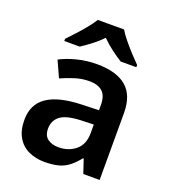

<svg xmlns="http://www.w3.org/2000/svg" viewBox="-141 -869 869 982"><g transform="rotate(20 294.0 -378.0)"><path d="M297 -552Q402 -552 456.5 -506.5Q511 -461 511 -364V0H422L397 -75H393Q370 -46 345.5 -26.5Q321 -7 289.5 1.5Q258 10 213 10Q165 10 126.5 -8Q88 -26 66 -63.5Q44 -101 44 -158Q44 -242 105.5 -284.5Q167 -327 292 -331L386 -334V-361Q386 -413 361 -435Q336 -457 291 -457Q250 -457 212 -445Q174 -433 138 -417L98 -505Q138 -526 189.5 -539Q241 -552 297 -552ZM320 -254Q237 -251 205 -225.5Q173 -200 173 -157Q173 -119 196 -102Q219 -85 255 -85Q310 -85 348 -116.5Q386 -148 386 -210V-256ZM365 -766Q378 -744 400.5 -716.5Q423 -689 447 -663Q471 -637 490 -618V-606H405Q379 -622 349 -644.5Q319 -667 292 -694Q266 -667 237 -645Q208 -623 182 -606H98V-618Q117 -638 140.5 -663.5Q164 -689 186.5 -716.5Q209 -744 222 -766Z"/></g></svg>

Font: Noto Sans Armenian SemiBold
Style: Regular
Weight: 600
Designer: Monotype Design Team
Foundry: Monotype Imaging Inc.
Version: Version 2.007